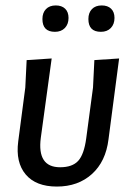

<svg xmlns="http://www.w3.org/2000/svg" viewBox="-20 -679 482 706"><path d="M185 -659Q207 -659 219.5 -647Q232 -635 232 -613Q232 -590 218.5 -576Q205 -562 182 -562Q136 -562 136 -609Q136 -632 149 -645.5Q162 -659 185 -659ZM354 -659Q376 -659 388.5 -647Q401 -635 401 -613Q401 -590 387.5 -576Q374 -562 351 -562Q305 -562 305 -609Q305 -632 318 -645.5Q331 -659 354 -659ZM189 7Q112 7 74.5 -37.5Q37 -82 47 -159L73 -357L78 -458L170 -464L130 -172Q116 -64 201 -64Q246 -64 267.5 -87.5Q289 -111 297 -170L322 -357L327 -458L418 -464L379 -167Q369 -85 318 -39Q267 7 189 7Z"/></svg>

Font: Alegreya Sans Medium
Style: Italic
Weight: 500
Italic angle: -7°
Designer: Juan Pablo del Peral
Foundry: Huerta Tipografica
Version: Version 2.007